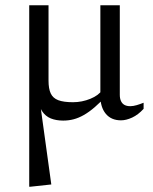

<svg xmlns="http://www.w3.org/2000/svg" viewBox="-20 -446 580 726"><path d="M90.5 -426H163.5V-141Q163.5 -110.5 171.8 -92.8Q180 -75 200.2 -67.2Q220.5 -59.5 256 -59.5Q290 -59.5 321.8 -72.5Q353.5 -85.5 366 -105.5L385 -86.5Q360 -59.5 338.5 -41Q317 -22.5 297.2 -11.2Q277.5 0 258.5 5Q239.5 10 219 10Q192.5 10 172 1.8Q151.5 -6.5 138.5 -26.5Q125.5 -46.5 121.5 -81.5H128L174 251.5L95.5 260H90.5ZM433 -87.5Q433 -73.5 437.5 -63.8Q442 -54 450.8 -49.2Q459.5 -44.5 472.5 -44.5Q484 -44.5 497.2 -48.5Q510.5 -52.5 523 -57.5V-34.5Q502.5 -12 479.8 -1.5Q457 9 437.5 9Q400.5 9 380 -15.8Q359.5 -40.5 359.5 -83V-426H433Z"/></svg>

Font: Newsreader Text
Style: Regular
Weight: 400
Designer: Hugues Gentile
Foundry: Production Type
Version: Version 1.001